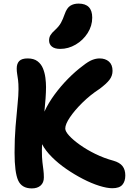

<svg xmlns="http://www.w3.org/2000/svg" viewBox="-20 -1036 722 1068"><path d="M157 12Q101 12 81 -32.5Q61 -77 61 -187Q61 -264 66.5 -332Q72 -400 77.5 -453.5Q83 -507 83 -540Q83 -571 80.5 -590.5Q78 -610 75.5 -624.5Q73 -639 73 -655Q73 -682 87 -696.5Q101 -711 134 -711Q168 -711 188.5 -695.5Q209 -680 219 -655.5Q229 -631 232.5 -603.5Q236 -576 236 -552Q236 -524 233.5 -489Q231 -454 227 -415Q249 -463 283.5 -510Q318 -557 359 -598.5Q400 -640 442 -671Q471 -694 492.5 -702.5Q514 -711 534 -711Q566 -711 586 -693.5Q606 -676 606 -642Q606 -614 588.5 -591.5Q571 -569 533 -541Q481 -507 438 -464.5Q395 -422 369 -383.5Q343 -345 343 -321Q343 -305 365 -281Q387 -257 425 -230Q463 -203 511 -179.5Q559 -156 611 -142Q646 -132 661.5 -112Q677 -92 677 -60Q677 -27 660.5 -8Q644 11 605 11Q575 11 532 -2.5Q489 -16 441.5 -40.5Q394 -65 349 -96Q304 -127 268.5 -162.5Q233 -198 214 -234Q213 -216 213 -199Q213 -159 216 -134Q219 -109 221.5 -90Q224 -71 224 -49Q224 -20 206 -4Q188 12 157 12ZM315 -764Q284 -764 268.5 -777Q253 -790 253 -811Q253 -828 261 -841Q269 -854 286 -869Q308 -889 319 -909Q330 -929 340 -958Q352 -992 371 -1004Q390 -1016 417 -1016Q493 -1016 493 -938Q493 -892 467.5 -852Q442 -812 401 -788Q360 -764 315 -764Z"/></svg>

Font: Shantell Sans Normal
Style: Bold
Weight: 700
Designer: Stephen Nixon, Anya Danilova, Shantell Martin
Foundry: Arrow Type
Version: Version 1.009;[a7da0bfa3]